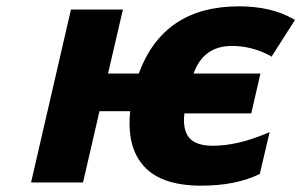

<svg xmlns="http://www.w3.org/2000/svg" viewBox="-20 -576 951 606"><path d="M773 -218H562Q556 -167 577 -141.5Q598 -116 652 -116Q728 -116 819 -154L831 -159L800 -27L796 -25Q722 10 615 10Q490 10 434.5 -51Q379 -112 391 -225H294L242 0H78L204 -546H368L321 -344H418Q496 -556 734 -556Q836 -556 906 -516L911 -513L837 -397L831 -401Q774 -431 712 -431Q622 -431 591 -344H802Z"/></svg>

Font: Passageway
Style: BdIt
Weight: 700
Foundry: Ascender Corporation
Version: Version 1.11